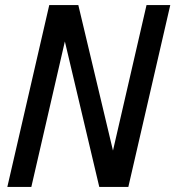

<svg xmlns="http://www.w3.org/2000/svg" viewBox="-20 -740 694 760"><path d="M9 0 175 -720H290L436 -107L418 -104L560 -720H654L488 0H373L228 -613L246 -616L104 0Z"/></svg>

Font: Instrument Sans SemiCondensed Medium
Style: Italic
Weight: 500
Width: 4
Italic angle: -13°
Designer: Rodrigo Fuenzalida
Foundry: fragTYPE
Version: Version 1.000;gftools[0.9.28]